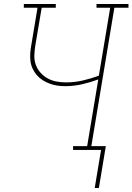

<svg xmlns="http://www.w3.org/2000/svg" viewBox="-20 -755 667 967"><path d="M457 192 489 0H348V-19H419L475 -355Q435 -340 393 -330.5Q351 -321 309 -321Q288 -321 268 -324Q248 -327 229.5 -334Q211 -341 194.5 -351.5Q178 -362 165.5 -376.5Q153 -391 144.5 -409Q136 -427 133.5 -447Q131 -467 132.5 -488Q134 -509 138 -530L169 -716H100V-735H261V-716H190L158 -527Q154 -502 153 -477Q152 -452 160 -429.5Q168 -407 183.5 -389.5Q199 -372 219.5 -360.5Q240 -349 264 -344.5Q288 -340 313 -340Q355 -340 396.5 -349.5Q438 -359 478 -374L535 -716H466V-735H627V-716H556L440 -19H513L478 192Z"/></svg>

Font: Iosevka Curly Slab ThEx
Style: Italic
Weight: 100
Width: 7
Italic angle: -9°
Monospace: yes
Designer: Belleve Invis
Foundry: Belleve Invis
Version: Version 11.1.0; ttfautohint (v1.8.3)